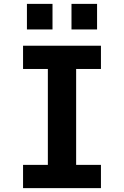

<svg xmlns="http://www.w3.org/2000/svg" viewBox="-20 -971 640 991"><path d="M99 0V-120H227V-615H99V-735H501V-615H373V-120H501V0ZM349 -819V-951H481V-819ZM119 -819V-951H251V-819Z"/></svg>

Font: Iosevka SS04 Heavy Extended
Style: Regular
Weight: 900
Width: 7
Monospace: yes
Designer: Belleve Invis
Foundry: Belleve Invis
Version: Version 19.0.0; ttfautohint (v1.8.4)